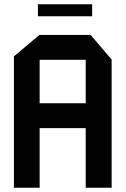

<svg xmlns="http://www.w3.org/2000/svg" viewBox="-20 -876 586 896"><path d="M45 0V-613L164 -713H165V0ZM165 -278V-394H380V-278ZM380 0V-597H501V0ZM165 -597V-713H403L501 -598V-597ZM157 -800V-856H410V-800Z"/></svg>

Font: Foldit Medium
Style: Regular
Weight: 500
Version: Version 1.003